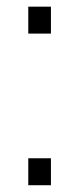

<svg xmlns="http://www.w3.org/2000/svg" viewBox="-20 -547 230 567"><path d="M63.5 0V-79.6H130.4V0ZM63.5 -447.8V-527.3H130.4V-447.8Z"/></svg>

Font: Roboto Slab LO Light
Style: Regular
Weight: 300
Designer: Google
Version: Version 2.000